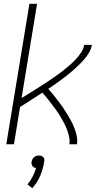

<svg xmlns="http://www.w3.org/2000/svg" viewBox="-20 -755 540 1005"><path d="M13 0 134 -735H174L93 -242Q112 -253 130.5 -264.5Q149 -276 167.5 -288Q186 -300 204.5 -311.5Q223 -323 241 -335.5Q259 -348 277 -360.5Q295 -373 312.5 -387Q330 -401 346.5 -415.5Q363 -430 378 -446Q393 -462 405 -481Q417 -500 421 -520H461Q458 -501 448 -483Q438 -465 424.5 -449Q411 -433 396 -418Q381 -403 365.5 -389.5Q350 -376 334 -363Q318 -350 301.5 -338Q285 -326 268 -314Q251 -302 233 -290Q246 -275 259 -259Q272 -243 284.5 -226.5Q297 -210 309 -193Q321 -176 331.5 -158.5Q342 -141 352 -122.5Q362 -104 369.5 -84.5Q377 -65 381.5 -43.5Q386 -22 383 0H343Q346 -21 341.5 -40.5Q337 -60 330 -78.5Q323 -97 313.5 -114Q304 -131 294.5 -147.5Q285 -164 273.5 -179.5Q262 -195 250.5 -210.5Q239 -226 227 -240.5Q215 -255 202 -270Q173 -251 144 -232.5Q115 -214 85 -195L53 0ZM149 230 124 210Q140 191 151 169Q162 147 169 124Q163 124 158 121.5Q153 119 150 114.5Q147 110 145.5 104Q144 98 145 92Q147 85 150 78.5Q153 72 158.5 67.5Q164 63 170.5 61Q177 59 184 59Q191 59 196.5 61Q202 63 206.5 67.5Q211 72 212 78.5Q213 85 211 92Q206 128 191 164Q176 200 149 230Z"/></svg>

Font: Iosevka Term Curly XLt Obl
Style: Regular
Weight: 200
Italic angle: -9°
Designer: Belleve Invis
Foundry: Belleve Invis
Version: Version 32.3.0